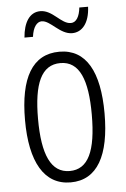

<svg xmlns="http://www.w3.org/2000/svg" viewBox="-53 -759 529 808"><g transform="rotate(-5 212.0 -355.0)"><path d="M350 -720H313C309 -682 295 -658 272 -658C231 -658 200 -719 148 -719C102 -719 77 -677 72 -614H108C113 -655 130 -676 150 -676C187 -676 222 -615 274 -615C315 -615 347 -650 350 -720ZM380 -267C380 -443 326 -542 213 -542C98 -542 44 -445 44 -268C44 -91 101 10 213 10C326 10 380 -90 380 -267ZM99 -268C99 -416 132 -494 213 -494C294 -494 326 -413 326 -267C326 -112 291 -38 213 -38C134 -38 99 -117 99 -268Z"/></g></svg>

Font: Noto Sans UI Condensed Light
Style: Regular
Weight: 300
Width: 3
Designer: Monotype Design Team
Foundry: Monotype Imaging Inc.
Version: Version 1.901